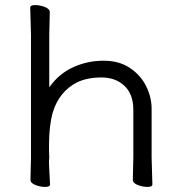

<svg xmlns="http://www.w3.org/2000/svg" viewBox="-20 -728 719 756"><path d="M176 -680 174 -591V-384Q212 -438 268.5 -463.5Q325 -489 387 -489Q449 -489 491.5 -460.5Q534 -432 555.5 -388.5Q577 -345 577 -300V-108L580 -2Q580 8 561 8Q542 8 522.5 0.5Q503 -7 503 -20L505 -108V-296Q505 -357 470 -390Q435 -423 379.5 -423Q324 -423 284 -404Q213 -368 188 -286Q173 -233 173 -158V-134Q173 -121 174 -108Q173 -101 173 -94V-81L177 -2Q177 8 158 8Q139 8 119.5 0.5Q100 -7 100 -20L102 -108V-591L99 -698Q99 -708 118 -708Q137 -708 156.5 -700.5Q176 -693 176 -680Z"/></svg>

Font: QiushuiShotai
Style: Regular
Weight: 600
Designer: Fontworks Inc.
Foundry: Fontworks Inc.
Version: Version 1.250